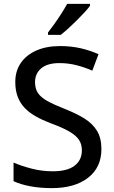

<svg xmlns="http://www.w3.org/2000/svg" viewBox="-20 -962 589 992"><path d="M504 -192Q504 -97 435 -43.5Q366 10 247 10Q188 10 137 0.5Q86 -9 50 -26V-122Q89 -105 142.5 -91Q196 -77 253 -77Q328 -77 365.5 -106Q403 -135 403 -185Q403 -218 387 -241Q371 -264 335.5 -284Q300 -304 240 -326Q198 -342 164.5 -361Q131 -380 107.5 -404.5Q84 -429 71.5 -462Q59 -495 59 -538Q59 -596 88 -637.5Q117 -679 169 -701.5Q221 -724 290 -724Q348 -724 397.5 -712.5Q447 -701 489 -682L457 -597Q418 -614 375.5 -625Q333 -636 287 -636Q225 -636 193 -609Q161 -582 161 -538Q161 -504 176 -481.5Q191 -459 224 -440.5Q257 -422 313 -400Q374 -376 416.5 -349.5Q459 -323 481.5 -285.5Q504 -248 504 -192ZM445 -932Q435 -918 416.5 -898Q398 -878 376.5 -856.5Q355 -835 333.5 -815.5Q312 -796 294 -782H228V-794Q243 -813 261.5 -839Q280 -865 297.5 -892.5Q315 -920 327 -942H445Z"/></svg>

Font: Noto Sans New Tai Lue Medium
Style: Regular
Weight: 500
Version: Version 2.003